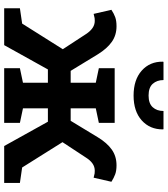

<svg xmlns="http://www.w3.org/2000/svg" viewBox="38 -840 802 918"><g transform="rotate(90 439.0 -381.0)"><path d="M19.5 0V-75.2L92.8 -85.9L215.3 -280.3L142.6 -391.6Q129.9 -411.1 114.3 -422.1Q98.6 -433.1 79.6 -433.1Q70.8 -433.1 66.7 -432.4Q62.5 -431.6 46.4 -427.7L26.9 -512.7Q45.4 -524.9 62.5 -531Q79.6 -537.1 105.5 -537.1Q148.4 -537.1 180.4 -514.4Q212.4 -491.7 239.3 -448.2L318.8 -317.9H375.5V-438L306.2 -452.6V-528.3H567.4V-452.6L498 -438V-317.9H557.6L636.7 -448.2Q663.1 -491.7 695.1 -514.4Q727.1 -537.1 770.5 -537.1Q795.9 -537.1 813.2 -530.8Q830.6 -524.4 849.1 -512.7L829.6 -427.7Q813.5 -431.6 809.3 -432.4Q805.2 -433.1 796.4 -433.1Q776.9 -433.1 761.5 -422.1Q746.1 -411.1 733.9 -391.6L659.7 -278.8L780.8 -85.9L854.5 -75.2V0H678.2L562 -209H498V-89.8L567.4 -75.2V0H306.2V-75.2L375.5 -89.8V-209H312L195.8 0ZM437 -618.7Q361.3 -618.7 317.6 -657.7Q273.9 -696.8 274.9 -758.8L275.9 -761.7H362.8Q362.8 -730.5 380.6 -710.4Q398.4 -690.4 437 -690.4Q474.6 -690.4 492.7 -710.2Q510.7 -730 510.7 -761.7H597.7L598.6 -758.8Q599.1 -696.8 555.7 -657.7Q512.2 -618.7 437 -618.7Z"/></g></svg>

Font: Roboto Slab Medium
Style: Regular
Weight: 500
Designer: Google
Version: Version 2.001; ttfautohint (v1.8.3)